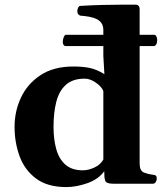

<svg xmlns="http://www.w3.org/2000/svg" viewBox="-20 -776 703 811"><path d="M256.8 -581.5Q251 -582 248 -587.2Q245.1 -592.3 245.1 -598.1Q245.1 -607.4 248.5 -617.2Q252 -627 256.8 -628.9H632.3Q638.2 -628.4 641.1 -620.8Q644 -613.3 644 -607.4Q644 -586.4 632.3 -581.5ZM260.3 14.2Q180.2 14.2 132.1 -22Q84 -58.1 62.7 -116.2Q41.5 -174.3 41.5 -240.2Q41.5 -306.2 68.8 -364.3Q96.2 -422.4 151.4 -458.7Q206.5 -495.1 290.5 -495.1Q329.6 -495.1 358.9 -489Q388.2 -482.9 420.9 -462.9L416.5 -539.6V-648.9Q416.5 -666.5 408.9 -677.7Q401.4 -689 387.9 -695.6Q374.5 -702.1 356.7 -705.3Q338.9 -708.5 318.4 -710Q313.5 -712.4 310.1 -716.3Q306.6 -720.2 306.6 -729.5Q306.6 -735.4 309.8 -742.9Q313 -750.5 318.4 -751Q364.3 -753.9 411.4 -755.1Q458.5 -756.3 497.1 -756.3Q535.6 -756.3 555.2 -756.3Q559.1 -756.3 564.5 -752.2Q569.8 -748 569.8 -736.3V-85.4Q569.8 -54.2 588.1 -47.1Q606.4 -40 624.5 -38.1Q634.8 -37.1 638.4 -34.2Q642.1 -31.2 642.1 -20Q642.1 -14.6 637.9 -7.3Q633.8 0 625.5 0H457.5Q428.2 0 424.1 -13.4Q419.9 -26.9 420.4 -52.7Q395.5 -18.6 348.9 -2.2Q302.2 14.2 260.3 14.2ZM330.1 -56.6Q352.5 -56.6 378.2 -68.1Q403.8 -79.6 416.5 -102.1V-391.1Q410.2 -409.2 385.5 -426.5Q360.8 -443.8 337.9 -443.8Q287.6 -443.8 258.8 -418.2Q230 -392.6 218 -346.7Q206.1 -300.8 206.1 -240.2Q206.1 -187 217.8 -145.5Q229.5 -104 256.6 -80.3Q283.7 -56.6 330.1 -56.6Z"/></svg>

Font: Gelasio
Style: Regular
Weight: 400
Designer: Eben Sorkin
Foundry: Eben Sorkin
Version: Version 1.008